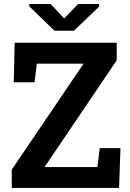

<svg xmlns="http://www.w3.org/2000/svg" viewBox="-20 -920 636 940"><path d="M37.6 0V-89.4L389.2 -608.4H160.2L149.4 -517.1H47.4L51.8 -710.9H551.3V-624.5L198.2 -102.1H457L468.3 -194.8H569.8L563 0ZM465.3 -900.4V-887.7L341.8 -769.5H246.6L123.5 -888.7V-900.4H228L294.4 -829.6L362.3 -900.4Z"/></svg>

Font: Roboto Slab SemiBold
Style: Regular
Weight: 600
Designer: Google
Version: Version 2.001; ttfautohint (v1.8.3)